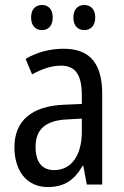

<svg xmlns="http://www.w3.org/2000/svg" viewBox="-20 -742 500 772"><path d="M105 -672C105 -637 124 -621 149 -621C173 -621 192 -637 192 -672C192 -706 173 -722 149 -722C124 -722 105 -706 105 -672ZM275 -672C275 -637 294 -621 319 -621C343 -621 363 -637 363 -672C363 -706 343 -722 319 -722C295 -722 275 -706 275 -672ZM236 -546C179 -546 126 -531 83 -505L109 -443C149 -465 187 -478 225 -478C282 -478 309 -443 309 -359V-324L239 -321C107 -316 38 -256 38 -150C38 -58 85 10 172 10C239 10 279 -18 312 -75H315L329 0H391V-363C391 -483 345 -546 236 -546ZM252 -262 309 -265V-213C309 -113 264 -58 198 -58C152 -58 123 -87 123 -151C123 -220 160 -258 252 -262Z"/></svg>

Font: Noto Sans Lao Looped Condensed
Style: Regular
Weight: 400
Width: 3
Designer: Mark Frömberg, Ben Mitchell
Foundry: The Fontpad Ltd
Version: Version 1.002